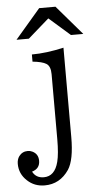

<svg xmlns="http://www.w3.org/2000/svg" viewBox="-60 -805 519 962"><g transform="rotate(-5 200.0 -324.5)"><path d="M174.8 -768.1H256.8L383.8 -620.1H321.8L215.8 -712.9L109.9 -620.1H47.9ZM118.2 -540Q190.9 -540 278.8 -560.1V-110.8Q278.8 4.4 247.6 51.8Q202.1 119.1 125.5 119.1Q73.7 119.1 38.1 85.4Q0 50.3 0 0Q0 -22.5 11.2 -38.1Q27.8 -60.1 55.2 -60.1Q67.9 -60.1 78.6 -54.7Q107.9 -40.5 107.9 -6.3Q107.9 33.2 67.9 44.9Q85 78.1 124.5 78.1Q179.7 78.1 197.8 7.3Q208 -32.2 208 -106V-433.1Q208 -473.1 187 -486.3Q167 -499 118.2 -503.9Z"/></g></svg>

Font: BIZ UDPMincho
Style: Regular
Weight: 400
Designer: TypeBank Co., Ltd.
Foundry: Morisawa Inc.
Version: Version 1.06